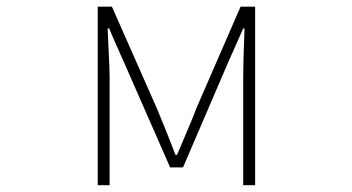

<svg xmlns="http://www.w3.org/2000/svg" viewBox="-20 -547 1040 567"><path d="M268.6 0V-527.3H310.5L443.4 -226.6Q449.2 -212.9 468.8 -164.6Q488.3 -116.2 498 -89.8H502.9Q554.7 -210.9 559.6 -226.6L690.4 -527.3H733.4V0H698.2V-318.4Q698.2 -361.3 702.1 -462.9H698.2L651.4 -357.4L520.5 -52.7H482.4L348.6 -357.4Q308.6 -446.3 302.7 -462.9H297.9Q297.9 -454.1 300.8 -397.9Q303.7 -341.8 303.7 -318.4V0Z"/></svg>

Font: Gen Shin Gothic Monospace ExtraLight
Style: Regular
Weight: 200
Designer: [Source Han Sans]
Ryoko NISHIZUKA  (kana & ideographs); Paul D. Hunt (Latin, Greek & Cyrillic); Wenlong ZHANG  (bopomofo
Version: Version 1.002.20150607